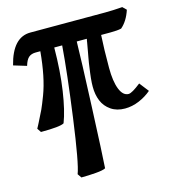

<svg xmlns="http://www.w3.org/2000/svg" viewBox="-113 -588 877 962"><g transform="rotate(-15 325.5 -106.5)"><path d="M491.7 2.4Q449.2 2.4 419.4 -18.1Q389.6 -38.6 376.2 -71Q362.8 -103.5 362.8 -144.5Q362.8 -154.3 363.3 -164.8Q363.8 -175.3 365.2 -189Q366.7 -202.6 367.9 -212.4Q369.1 -222.2 371.6 -239.5Q374 -256.8 375.2 -265.1Q376.5 -273.4 380.1 -293.5Q383.8 -313.5 384.8 -319.1Q385.7 -324.7 389.6 -346.4Q393.6 -368.2 394 -371.1L393.6 -370.6Q394 -372.6 395 -377.4Q396 -382.3 396.5 -384.8H344.2Q342.8 -295.9 332.3 -49.1Q321.8 197.8 316.9 265.6Q305.2 272.9 265.6 276.1Q226.1 279.3 190.4 279.3L176.3 258.8Q195.8 210 227.1 -19.5Q258.3 -249 268.6 -384.8H227.5Q226.6 -261.2 211.9 -163.3Q197.3 -65.4 174.3 -5.9Q154.3 6.8 53.7 6.8L40 -13.7Q42.5 -17.6 47.9 -28.3Q53.2 -39.1 55.7 -43.5Q73.7 -78.1 84 -100.3Q94.2 -122.6 110.8 -166.3Q127.4 -210 138.4 -264.6Q149.4 -319.3 155.3 -384.8H131.3Q108.4 -384.8 94.7 -373Q81.1 -361.3 72.3 -331.1L4.9 -351.6Q39.1 -488.3 131.3 -488.3H519.5Q559.1 -488.3 608.9 -492.2L627.9 -473.6Q609.9 -418.9 575.7 -389.6Q555.2 -384.8 519.5 -384.8H470.7Q466.3 -313 466.3 -215.3Q466.3 -145 482.4 -104.2Q498.5 -63.5 527.8 -63.5Q544.9 -63.5 591.8 -100.6L629.4 -52.2Q601.6 -28.3 565.2 -12.9Q528.8 2.4 491.7 2.4Z"/></g></svg>

Font: Flanker
Style: Bold
Weight: 700
Designer: Flanker
Foundry: Flanker
Version: Version 2.021